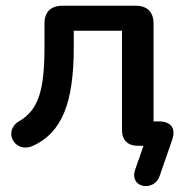

<svg xmlns="http://www.w3.org/2000/svg" viewBox="-20 -508 657 669"><path d="M536 106 580 -21C594 -61 575 -85 534 -85H515V-426C515 -466 493 -488 453 -488H197C157 -488 135 -466 135 -426V-346C135 -201 117 -126 47 -86C-11 -52 30 27 93 1C196 -45 237 -150 237 -343V-401H405V-56C405 -20 425 0 460 0H480L451 83C429 148 517 161 536 106Z"/></svg>

Font: SN Pro Medium
Style: Regular
Weight: 500
Designer: Tobias Whetton
Foundry: Supernotes
Version: Version 1.003;Glyphs 3.3 (3324)